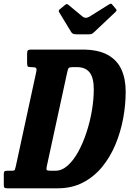

<svg xmlns="http://www.w3.org/2000/svg" viewBox="-58 -1018 699 1038"><path d="M-37.5 -16.5V-77Q-37.5 -89 -33.2 -92Q-29 -95 -17 -95H7Q20 -95 22.2 -100.2Q24.5 -105.5 27 -117L138 -629.5Q141.5 -646 136.5 -650.5Q131.5 -655 113 -655H110.5Q95 -655 91.8 -659.2Q88.5 -663.5 88.5 -678.5V-726.5Q88.5 -741 92.5 -745.5Q96.5 -750 111 -750H386.5Q473 -750 524.5 -721.2Q576 -692.5 598.8 -641.5Q621.5 -590.5 621.5 -522.5Q621.5 -451 607.8 -377.2Q594 -303.5 565.8 -236Q537.5 -168.5 493.8 -115.2Q450 -62 390.2 -31Q330.5 0 254 0H-17.5Q-28.5 0 -33 -2.8Q-37.5 -5.5 -37.5 -16.5ZM214 -95H241.5Q276.5 -95 307.8 -122.8Q339 -150.5 364.8 -197.2Q390.5 -244 409.5 -301.8Q428.5 -359.5 438.8 -420Q449 -480.5 449 -535Q449 -598.5 426.2 -626.8Q403.5 -655 359 -655H334Q318 -655 313.5 -650.2Q309 -645.5 305.5 -628L194.5 -117Q191.5 -102.5 195.2 -98.8Q199 -95 214 -95ZM327 -844.5 262 -951.5Q255.5 -961 266.5 -969L293.5 -991Q301 -997 304 -996.2Q307 -995.5 313.5 -990.5L387.5 -929Q404.5 -915 426.5 -928.5L532 -994.5Q539.5 -999 543 -997.8Q546.5 -996.5 551 -990.5L567.5 -971Q572.5 -965 572.2 -961.8Q572 -958.5 565 -952L449.5 -843Q443.5 -837 438.2 -834.8Q433 -832.5 421.5 -832.5H355.5Q342.5 -832.5 336.8 -835.5Q331 -838.5 327 -844.5Z"/></svg>

Font: Besley* Condensed
Style: Bold Italic
Weight: 700
Width: 3
Italic angle: -13°
Designer: Owen Earl
Foundry: indestructible type*
Version: Version 3.000; ttfautohint (v1.8.3)